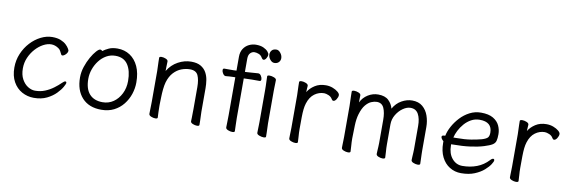

<svg xmlns="http://www.w3.org/2000/svg" viewBox="-52 -1111 4548 1533"><g transform="rotate(10 2221.5 -345.0)"><path d="M486 -143Q486 -137 472 -111.5Q458 -86 429 -56Q400 -26 355.5 -4Q311 18 250 18Q198 18 153.5 -6.5Q109 -31 82.5 -78.5Q56 -126 56 -194Q56 -254 78.5 -307Q101 -360 138 -400Q175 -440 221 -463Q267 -486 313 -486Q354 -486 382 -474.5Q410 -463 426.5 -447Q443 -431 450.5 -417.5Q458 -404 458 -401Q458 -385 443 -370Q428 -355 416 -355Q410 -355 407 -360Q400 -374 393 -387Q386 -400 375 -407Q346 -427 315 -427Q284 -427 250.5 -409Q217 -391 188.5 -359.5Q160 -328 142 -287Q124 -246 124 -199Q124 -147 143.5 -111.5Q163 -76 192 -58Q221 -40 250 -40Q293 -40 330 -55Q367 -70 398.5 -93.5Q430 -117 453 -140Q468 -155 477 -155Q486 -155 486 -143Z M724 -445Q744 -460 772 -473Q800 -486 842 -486Q899 -486 943 -457Q987 -428 1011.5 -374.5Q1036 -321 1036 -245Q1036 -197 1020.5 -150.5Q1005 -104 974.5 -65.5Q944 -27 899.5 -4.5Q855 18 797 18Q697 18 641.5 -42.5Q586 -103 586 -207Q586 -251 600.5 -294.5Q615 -338 635.5 -374Q656 -410 676 -432Q696 -454 707 -454Q717 -454 724 -445ZM797 -43Q846 -43 884.5 -69.5Q923 -96 946 -142Q969 -188 969 -245Q969 -328 936.5 -377Q904 -426 836 -426Q796 -426 762.5 -407Q729 -388 704.5 -356Q680 -324 666.5 -285.5Q653 -247 653 -208Q653 -126 690.5 -84.5Q728 -43 797 -43Z M1520 -17Q1521 -25 1521 -44Q1521 -63 1521.5 -83.5Q1522 -104 1522 -115V-293Q1522 -352 1506 -387.5Q1490 -423 1440 -423Q1406 -423 1371.5 -410Q1337 -397 1309 -367Q1281 -337 1266 -287Q1259 -262 1255.5 -228.5Q1252 -195 1251.5 -162Q1251 -129 1250 -105V-89Q1250 -65 1251 -42Q1252 -19 1253 1Q1253 11 1234 11Q1218 11 1200 3.5Q1182 -4 1182 -17Q1182 -25 1182.5 -46Q1183 -67 1183.5 -87.5Q1184 -108 1184 -115V-364Q1184 -374 1183 -395Q1182 -416 1181.5 -438Q1181 -460 1181 -471Q1181 -481 1200 -481Q1216 -481 1234 -473.5Q1252 -466 1252 -453Q1252 -453 1251.5 -439Q1251 -425 1250.5 -407Q1250 -389 1250 -376Q1282 -429 1333.5 -457Q1385 -485 1440 -485Q1488 -485 1517.5 -467.5Q1547 -450 1562.5 -422Q1578 -394 1583 -361Q1588 -328 1588 -297V-105Q1588 -99 1589 -78Q1590 -57 1590.5 -34Q1591 -11 1591 1Q1591 11 1572 11Q1556 11 1538 3.5Q1520 -4 1520 -16Z M1807 -423H1794Q1772 -423 1759.5 -421.5Q1747 -420 1730 -419H1729Q1717 -419 1707 -434Q1697 -449 1697 -462Q1697 -476 1709 -476H1783L1807 -477V-589Q1807 -628 1824 -654.5Q1841 -681 1868.5 -694.5Q1896 -708 1925 -708Q1962 -708 1986 -697Q2010 -686 2022.5 -671.5Q2035 -657 2035 -646Q2035 -631 2025 -615.5Q2015 -600 2004 -600Q1996 -600 1989 -611Q1978 -632 1959 -639.5Q1940 -647 1924 -647Q1905 -647 1890 -632Q1875 -617 1875 -585V-479L1896 -480Q1908 -481 1925.5 -482Q1943 -483 1959 -484.5Q1975 -486 1982 -486H1983Q1996 -486 2005.5 -471Q2015 -456 2015 -443Q2015 -428 2003 -428Q1996 -428 1978 -428Q1960 -428 1940 -428Q1920 -428 1907 -427L1875 -426V-105Q1875 -74 1876.5 -45Q1878 -16 1878 1Q1878 11 1858 11Q1842 11 1823.5 3.5Q1805 -4 1805 -17Q1805 -29 1806 -59.5Q1807 -90 1807 -116ZM2142 -636Q2142 -617 2129 -603.5Q2116 -590 2093 -590Q2074 -590 2058.5 -609.5Q2043 -629 2043 -650Q2043 -670 2055.5 -684Q2068 -698 2093 -698Q2111 -698 2126.5 -678Q2142 -658 2142 -636ZM2059 -368Q2059 -378 2058.5 -399Q2058 -420 2057 -442Q2056 -464 2056 -475Q2056 -484 2075 -484Q2092 -484 2111 -476.5Q2130 -469 2130 -457Q2130 -449 2129.5 -432.5Q2129 -416 2128.5 -398Q2128 -380 2128 -368V-105Q2128 -99 2129 -78Q2130 -57 2130.5 -34Q2131 -11 2131 1Q2131 10 2112 10Q2096 10 2076.5 2.5Q2057 -5 2057 -17Q2057 -25 2057.5 -43.5Q2058 -62 2058.5 -80Q2059 -98 2059 -105Z M2318 -367Q2318 -377 2317 -398Q2316 -419 2315.5 -441Q2315 -463 2315 -474Q2315 -484 2335 -484Q2351 -484 2369.5 -476.5Q2388 -469 2388 -456Q2388 -446 2386.5 -434Q2385 -422 2385 -405Q2405 -438 2442 -462Q2479 -486 2531 -486Q2561 -486 2587 -476Q2613 -466 2629.5 -452Q2646 -438 2646 -426Q2646 -410 2634.5 -392Q2623 -374 2610 -374Q2602 -374 2596 -384Q2586 -403 2564.5 -412Q2543 -421 2528 -421Q2486 -421 2450.5 -395Q2415 -369 2398 -315Q2391 -293 2388 -266Q2385 -239 2384.5 -201Q2384 -163 2384 -106Q2384 -75 2386.5 -46Q2389 -17 2389 0Q2389 10 2369 10Q2353 10 2334.5 2.5Q2316 -5 2316 -18Q2316 -26 2316.5 -44.5Q2317 -63 2317.5 -81Q2318 -99 2318 -106Z M3312 -293Q3312 -353 3292 -389.5Q3272 -426 3228 -426Q3198 -426 3166.5 -404Q3135 -382 3113.5 -346Q3092 -310 3092 -268V-105Q3092 -77 3094.5 -46.5Q3097 -16 3097 1Q3097 6 3091 8.5Q3085 11 3077 11Q3061 11 3043 3.5Q3025 -4 3025 -17Q3025 -25 3026 -41.5Q3027 -58 3028 -76Q3029 -94 3029 -105V-293Q3029 -352 3012.5 -389Q2996 -426 2955 -426Q2934 -426 2910 -416Q2886 -406 2864 -379.5Q2842 -353 2827 -303Q2815 -263 2813.5 -209.5Q2812 -156 2811 -105Q2811 -74 2813.5 -45Q2816 -16 2816 1Q2816 11 2796 11Q2780 11 2761.5 3.5Q2743 -4 2743 -17Q2743 -25 2743.5 -43.5Q2744 -62 2744.5 -80Q2745 -98 2745 -105V-356Q2745 -366 2744 -389Q2743 -412 2742.5 -436.5Q2742 -461 2742 -472Q2742 -482 2762 -482Q2778 -482 2796.5 -474.5Q2815 -467 2815 -454Q2815 -444 2814.5 -430.5Q2814 -417 2814 -397Q2834 -438 2872.5 -462Q2911 -486 2955 -486Q3011 -486 3040 -458Q3069 -430 3078 -393Q3104 -439 3146 -462.5Q3188 -486 3231 -486Q3283 -486 3315.5 -458.5Q3348 -431 3363 -387.5Q3378 -344 3378 -297V-105Q3378 -99 3378.5 -78Q3379 -57 3380 -34Q3381 -11 3381 1Q3381 11 3361 11Q3345 11 3326.5 3.5Q3308 -4 3308 -17Q3308 -25 3309 -41.5Q3310 -58 3311 -76Q3312 -94 3312 -105Z M3597 -196V-186Q3597 -121 3630.5 -81Q3664 -41 3714 -41Q3778 -41 3831.5 -61.5Q3885 -82 3925 -125Q3932 -133 3938 -136.5Q3944 -140 3948 -140Q3958 -140 3958 -128Q3958 -119 3943.5 -96Q3929 -73 3899 -46.5Q3869 -20 3823 -1Q3777 18 3714 18Q3663 18 3621.5 -7.5Q3580 -33 3556 -81Q3532 -129 3532 -195V-209Q3523 -216 3517 -225Q3511 -234 3511 -241Q3511 -254 3530 -254Q3531 -254 3534.5 -254.5Q3538 -255 3539 -255Q3546 -291 3567.5 -331Q3589 -371 3622 -406.5Q3655 -442 3697.5 -464Q3740 -486 3789 -486Q3851 -486 3887.5 -464.5Q3924 -443 3939.5 -409.5Q3955 -376 3955 -340Q3955 -306 3949.5 -286Q3944 -266 3924 -253.5Q3904 -241 3859 -227Q3814 -213 3751.5 -204.5Q3689 -196 3610 -196ZM3625 -252Q3699 -252 3749 -260.5Q3799 -269 3832 -278Q3868 -289 3878.5 -302Q3889 -315 3889 -341Q3889 -428 3788 -428Q3751 -428 3720 -411Q3689 -394 3665.5 -367Q3642 -340 3626.5 -309.5Q3611 -279 3605 -252Z M4107 -367Q4107 -377 4106 -398Q4105 -419 4104.5 -441Q4104 -463 4104 -474Q4104 -484 4124 -484Q4140 -484 4158.5 -476.5Q4177 -469 4177 -456Q4177 -446 4175.5 -434Q4174 -422 4174 -405Q4194 -438 4231 -462Q4268 -486 4320 -486Q4350 -486 4376 -476Q4402 -466 4418.5 -452Q4435 -438 4435 -426Q4435 -410 4423.5 -392Q4412 -374 4399 -374Q4391 -374 4385 -384Q4375 -403 4353.5 -412Q4332 -421 4317 -421Q4275 -421 4239.5 -395Q4204 -369 4187 -315Q4180 -293 4177 -266Q4174 -239 4173.5 -201Q4173 -163 4173 -106Q4173 -75 4175.5 -46Q4178 -17 4178 0Q4178 10 4158 10Q4142 10 4123.5 2.5Q4105 -5 4105 -18Q4105 -26 4105.5 -44.5Q4106 -63 4106.5 -81Q4107 -99 4107 -106Z"/></g></svg>

Font: Moon Stars Kai T
Style: Regular
Weight: 400
Designer: GuiWonder
Version: Version 1.101